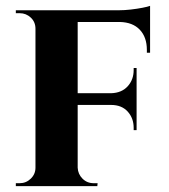

<svg xmlns="http://www.w3.org/2000/svg" viewBox="-20 -635 575 655"><path d="M245 -600V0H101V-600ZM446 -317V-277H243V-317ZM492 -600V-560H243V-600ZM446 -279V-191H436V-199Q436 -232 415.5 -254.5Q395 -277 359 -277V-279ZM446 -403V-315H359V-317Q395 -318 415.5 -340.5Q436 -363 436 -396V-403ZM492 -563V-455H481V-465Q481 -508 457 -533.5Q433 -559 389 -560V-563ZM492 -615V-591L386 -600Q405 -600 426.5 -602.5Q448 -605 466 -608.5Q484 -612 492 -615ZM104 -63 108 0H34V-10Q34 -10 40 -10Q46 -10 47 -10Q69 -10 85 -25.5Q101 -41 101 -63ZM104 -537H101Q101 -560 85 -575Q69 -590 47 -590Q46 -590 40 -590Q34 -590 34 -590V-600H108ZM243 -63H245Q246 -41 261.5 -25.5Q277 -10 300 -10Q300 -10 306 -10Q312 -10 313 -10L312 0H239Z"/></svg>

Font: Cinzel
Style: Bold
Weight: 700
Designer: Natanael Gama
Version: Version 2.000